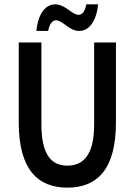

<svg xmlns="http://www.w3.org/2000/svg" viewBox="-20 -849 624 881"><path d="M66 -287C66 -72 153 12 289 12C426 12 512 -72 512 -287V-654H412V-278C412 -136 361 -89 289 -89C218 -89 170 -136 170 -278V-654H66ZM344 -707C389 -707 423 -753 430 -829H376C370 -796 357 -781 340 -781C310 -781 281 -829 233 -829C188 -829 154 -784 147 -707H201C207 -740 221 -756 237 -756C268 -756 296 -707 344 -707Z"/></svg>

Font: Falling Sky
Style: Condensed
Weight: 400
Designer: Paul D. Hunt
Foundry: Adobe Systems Incorporated
Version: Version 1.02